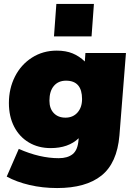

<svg xmlns="http://www.w3.org/2000/svg" viewBox="-20 -762 682 971"><path d="M617 -494 584 -77Q572 63 493 126Q414 189 269 189Q195 189 129 173.5Q63 158 14 131L75 -9Q181 38 277 38Q322 38 347.5 17.5Q373 -3 377 -53L378 -63Q326 -13 236 -13Q174 -13 126 -41.5Q78 -70 51.5 -121.5Q25 -173 25 -241Q25 -314 55.5 -374.5Q86 -435 141.5 -470.5Q197 -506 267 -506Q313 -506 347 -492Q381 -478 409 -451L412 -494ZM395 -261Q395 -354 314 -354Q275 -354 252.5 -327.5Q230 -301 230 -253Q230 -213 252 -190Q274 -167 311 -167Q349 -167 372 -193Q395 -219 395 -261ZM455 -742 443 -578H253L265 -742Z"/></svg>

Font: Nunito Sans Heavy Heavy
Style: Italic
Weight: 400
Italic angle: -4.541°
Designer: Vernon Adams
Foundry: Vernon Adams
Version: Version 2.002